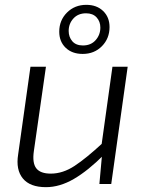

<svg xmlns="http://www.w3.org/2000/svg" viewBox="-20 -761 603 794"><path d="M170 -485 120 -136Q113 -87 130 -65Q147 -43 190 -43Q240 -43 288.5 -75Q337 -107 405 -170L411 -122Q344 -55 285.5 -21Q227 13 170 13Q104 13 74.5 -23Q45 -59 55 -122L106 -485ZM508 -485 440 0H391L403 -133L398 -148L445 -485ZM337 -741Q380 -741 406.5 -715.5Q433 -690 433 -649Q433 -602 401.5 -570Q370 -538 322 -538Q278 -538 251.5 -563.5Q225 -589 225 -630Q225 -677 257 -709Q289 -741 337 -741ZM336 -706Q303 -706 283.5 -684.5Q264 -663 264 -633Q264 -608 279 -590.5Q294 -573 323 -573Q356 -573 375.5 -595Q395 -617 395 -647Q395 -672 379.5 -689Q364 -706 336 -706Z"/></svg>

Font: Exo 2 Light
Style: Italic
Weight: 300
Italic angle: -8°
Designer: Natanael Gama
Foundry: Natanael Gama
Version: Version 2.010